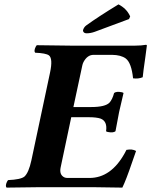

<svg xmlns="http://www.w3.org/2000/svg" viewBox="-20 -853 689 875"><path d="M395.5 -365.2Q459.5 -365.2 479 -385.3Q492.2 -399.9 500 -429.2Q510.3 -437.5 535.2 -432.6Q541 -431.2 543 -429.2Q528.3 -368.7 522.9 -342.8Q518.6 -322.8 506.3 -254.9Q496.1 -246.6 471.2 -251.5Q465.3 -252.9 463.4 -254.9Q470.2 -300.3 438.5 -312.5Q419.4 -318.8 385.7 -318.8H304.7L256.3 -89.8Q249.5 -56.6 272.9 -44.9Q279.3 -42 287.1 -42H387.7Q485.8 -42 548.3 -154.8Q552.7 -162.6 556.2 -169.9Q582.5 -175.3 600.1 -165Q594.2 -149.4 582.5 -114.7Q554.7 -32.7 537.6 2Q536.6 2 399.9 0H165Q164.1 0 9.8 2Q2.9 -6.3 12.2 -25.4Q14.6 -29.8 16.6 -32.2Q74.7 -34.7 91.3 -48.3Q110.8 -65.9 123 -122.1L208 -522Q221.7 -585.9 203.1 -600.6Q189 -610.8 140.1 -612.8Q133.3 -621.1 143.1 -640.6Q145.5 -645 147.5 -647L301.3 -645H596.2Q623.5 -645 646 -648.9Q648.9 -647.5 649.4 -646Q649.4 -642.6 642.6 -594.2Q632.3 -523.4 630.4 -501Q610.4 -492.7 586.4 -496.1Q579.1 -566.4 553.2 -586.4Q531.2 -602.5 491.2 -603H406.2Q378.4 -603 360.8 -570.8Q356.4 -562 355 -554.2L314.5 -365.2ZM520 -833Q556.2 -814.5 571.8 -781.2Q572.8 -778.8 573.2 -777.8L567.9 -766.1L411.6 -708Q392.6 -701.2 375 -701.2Q361.3 -701.2 358.4 -711.9Q357.9 -714.4 358.4 -715.8Q362.3 -729 372.6 -736.8Q426.3 -775.9 520 -833Z"/></svg>

Font: Linux Libertine Slanted O
Style: Bold Slanted
Weight: 700
Designer: Philipp H. Poll
Foundry: Philipp H. Poll
Version: Version 5.0.0